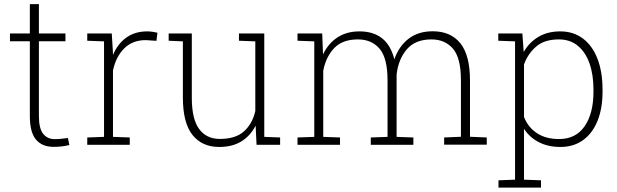

<svg xmlns="http://www.w3.org/2000/svg" viewBox="-20 -687 2927 911"><path d="M234.4 9.8Q179.7 9.8 150.6 -24.9Q121.6 -59.6 121.6 -136.2V-491.2H27.3V-528.3H121.6V-667.5H164.6V-528.3H290.5V-491.2H164.6V-136.2Q164.6 -77.6 184.8 -52.2Q205.1 -26.9 238.8 -26.9Q254.9 -26.9 269 -28.3Q283.2 -29.8 302.2 -32.2L309.1 1Q293 5.4 274.2 7.6Q255.4 9.8 234.4 9.8Z M394 0V-34.7L473.6 -37.6V-490.7L394 -493.7V-528.3H510.3L515.6 -442.4L516.1 -426.3Q538.1 -479 579.1 -508.5Q620.1 -538.1 678.7 -538.1Q690.9 -538.1 705.6 -535.9Q720.2 -533.7 727.1 -531.7L722.2 -493.2L672.9 -496.6Q609.4 -497.1 569.6 -457.5Q529.8 -418 516.1 -352.5V-37.6L595.7 -34.7V0Z M1020 10.3Q938.5 10.3 893.1 -46.9Q847.7 -104 847.7 -224.6V-490.7L780.3 -493.7V-528.3H847.7H890.1V-223.6Q890.1 -121.6 925 -74.7Q960 -27.8 1022.9 -27.8Q1098.1 -27.8 1137.9 -64Q1177.7 -100.1 1191.4 -160.2V-490.7L1113.8 -493.7V-528.3H1191.4H1233.9V-37.6L1309.1 -34.7V0H1197.3L1192.9 -90.8Q1168 -42.5 1125.2 -16.1Q1082.5 10.3 1020 10.3Z M1391.6 0V-34.7L1471.2 -37.6V-490.7L1391.6 -493.7V-528.3H1508.8L1512.7 -428.7Q1537.1 -480.5 1580.8 -509.3Q1624.5 -538.1 1686 -538.1Q1751 -538.1 1792.5 -505.6Q1834 -473.1 1851.1 -405.8Q1873 -468.3 1918.9 -503.4Q1964.8 -538.6 2032.7 -538.6Q2118.7 -538.6 2164.3 -481.7Q2210 -424.8 2210 -305.2V-38.1L2289.6 -34.7V-0.5H2087.4V-34.7L2167 -38.1V-306.2Q2167 -412.1 2129.2 -456.1Q2091.3 -500 2026.9 -500Q1950.7 -500 1910.4 -453.1Q1870.1 -406.2 1861.8 -333.5V-37.6L1941.4 -34.7V0H1739.3V-34.7L1818.8 -37.6V-305.7Q1818.8 -411.6 1781 -455.8Q1743.2 -500 1678.2 -500Q1605 -500 1565.7 -458.7Q1526.4 -417.5 1513.7 -351.1V-37.6L1593.3 -34.7V0Z M2345.2 203.1V168.5L2423.8 165.5V-490.7L2344.2 -493.7V-528.3H2458.5L2464.8 -440.4Q2491.2 -486.3 2534.9 -512.2Q2578.6 -538.1 2638.2 -538.1Q2700.7 -538.1 2745.8 -504.2Q2791 -470.2 2814.9 -408.2Q2838.9 -346.2 2838.9 -262.2V-252Q2838.9 -171.9 2814.9 -113Q2791 -54.2 2746.3 -22Q2701.7 10.3 2639.2 10.3Q2580.1 10.3 2536.1 -12.7Q2492.2 -35.6 2466.3 -75.7V165.5L2546.9 168.5V203.1ZM2632.8 -27.3Q2712.4 -27.3 2754.2 -88.4Q2795.9 -149.4 2795.9 -252V-262.2Q2795.9 -332.5 2777.1 -386Q2758.3 -439.5 2721.7 -469.7Q2685.1 -500 2631.8 -500Q2563 -500 2523.7 -465.8Q2484.4 -431.6 2466.3 -381.3V-131.8Q2485.4 -83.5 2527.3 -55.4Q2569.3 -27.3 2632.8 -27.3Z"/></svg>

Font: Roboto Slab ExtraLight
Style: Regular
Weight: 250
Designer: Google
Version: Version 2.000; ttfautohint (v1.8.1.43-b0c9)